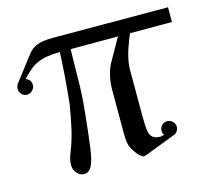

<svg xmlns="http://www.w3.org/2000/svg" viewBox="-102 -558 734 668"><g transform="rotate(-15 265.5 -224.0)"><path d="M422 -57Q422 -68 430 -76Q438 -84 449 -84Q460 -84 468.5 -76Q477 -68 477 -57Q477 -47 471 -39.5Q465 -32 456 -30L352 10Q343 13 340 13Q335 13 325.5 4.5Q316 -4 309 -16Q299 -30 296 -44Q293 -59 293 -84V-240Q293 -264 298.5 -288Q304 -312 313 -329L334 -366L352 -398Q353 -400 355 -404Q357 -408 362 -413H190L188 -293Q188 -277 186.5 -249.5Q185 -222 181 -183Q177 -144 173.5 -113.5Q170 -83 167 -61Q161 -18 151 0.5Q141 19 124 19Q109 19 98 6.5Q87 -6 87 -23Q87 -44 98 -69Q112 -105 120.5 -142Q129 -179 137 -227Q139 -243 141 -267Q143 -291 146 -324Q148 -356 149.5 -378.5Q151 -401 151 -413Q100 -413 69 -399Q49 -390 32 -373Q23 -365 12 -353Q31 -346 31 -327Q31 -316 22.5 -307.5Q14 -299 3 -299Q-8 -299 -16 -307.5Q-24 -316 -24 -327Q-24 -334 -21 -340L-20 -342Q-19 -343 -19 -343.5Q-19 -344 -18 -345L48 -431Q62 -451 83.5 -459Q105 -467 140 -467L555 -466V-413H404L396 -394Q371 -331 371 -290V-129Q371 -86 374 -68Q377 -52 388 -44Q397 -38 413 -38Q418 -38 427 -41Q422 -48 422 -57Z"/></g></svg>

Font: Wachinanga
Style: Regular
Weight: 400
Designer: deFharo
Foundry: deFharo
Version: Wachinanga: Version 2.001 2013